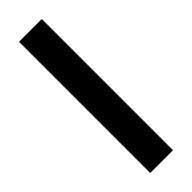

<svg xmlns="http://www.w3.org/2000/svg" viewBox="4 41 358 358"><g transform="rotate(45 183.0 220.0)"><path d="M356 190V250H10V190Z"/></g></svg>

Font: Mukta
Style: Regular
Weight: 400
Designer: Girish Dalvi and Yashodeep Gholap
Foundry: Ek Type
Version: Version 2.538;PS 1.001;hotconv 16.6.51;makeotf.lib2.5.65220;